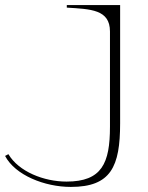

<svg xmlns="http://www.w3.org/2000/svg" viewBox="-236 -520 581 756"><path d="M43 216C201 216 237 136 237 -35V-500H27V-490C121 -484 197 -483 197 -396V-21C197 123 165 195 26 195C-63 195 -162 156 -203 87L-216 94C-176 170 -60 216 43 216Z"/></svg>

Font: Sprat Extended Thin
Style: Regular
Weight: 100
Width: 9
Designer: Ethan Nakache
Foundry: Collletttivo
Version: Version 2.000;Glyphs 3.2 (3217)